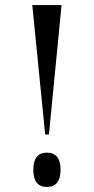

<svg xmlns="http://www.w3.org/2000/svg" viewBox="-20 -734 373 761"><path d="M159 -201H174L224 -714H108ZM166 7C202 7 220 -16 220 -61C220 -106 202 -129 166 -129C130 -129 112 -106 112 -61C112 -16 130 7 166 7Z"/></svg>

Font: Noto Serif Display
Style: Regular
Weight: 400
Designer: Monotype Design Team
Foundry: Monotype Imaging Inc.
Version: Version 2.009